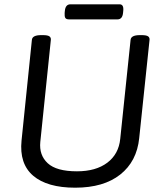

<svg xmlns="http://www.w3.org/2000/svg" viewBox="-20 -865 752 891"><path d="M301 -775Q287 -775 283 -782Q279 -789 280 -805L281 -815Q284 -845 307 -845H535Q555 -845 552 -815L551 -805Q548 -775 525 -775ZM329 6Q199 6 134 -49.5Q69 -105 80 -213L128 -680Q130 -702 171 -702H179Q201 -702 209 -696.5Q217 -691 216 -680L167 -206Q161 -145 201.5 -107.5Q242 -70 337 -70Q425 -70 478 -110Q531 -150 538 -221L586 -680Q588 -702 629 -702H637Q659 -702 667 -696.5Q675 -691 674 -680L626 -224Q615 -116 538 -55Q461 6 329 6Z"/></svg>

Font: Asap
Style: Italic
Weight: 400
Italic angle: -6°
Designer: Pablo Cosgaya
Foundry: Omnibus-Type
Version: Version 3.001; ttfautohint (v1.8.3)